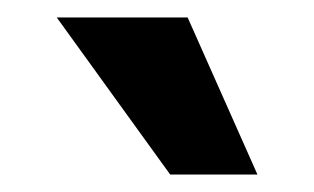

<svg xmlns="http://www.w3.org/2000/svg" viewBox="-20 -770 360 220"><path d="M195 -750 275 -570H175L45 -750Z"/></svg>

Font: Squares Bold
Style: Regular
Weight: 400
Designer: Typetype
Foundry: Typetype
Version: Version 001.000